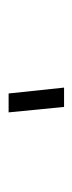

<svg xmlns="http://www.w3.org/2000/svg" viewBox="122 -496 172 457"><g transform="rotate(-90 208.5 -267.0)"><path d="M170 -333 183 -201H229L215 -333Z"/></g></svg>

Font: Genos Thin Medium
Style: Italic
Weight: 500
Italic angle: -8°
Version: Version 1.010